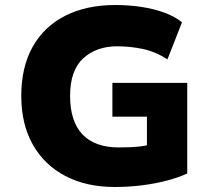

<svg xmlns="http://www.w3.org/2000/svg" viewBox="-20 -736 848 767"><path d="M438 11Q325 11 241 -33Q157 -77 111 -158.5Q65 -240 65 -353Q65 -468 110.5 -549Q156 -630 240.5 -673Q325 -716 441 -716Q494 -716 544 -708.5Q594 -701 636.5 -685.5Q679 -670 707 -647L649 -499Q600 -530 550 -540.5Q500 -551 448 -551Q365 -551 312.5 -503Q260 -455 260 -353Q260 -251 309.5 -199Q359 -147 455 -147Q505 -147 539.5 -151Q574 -155 604 -167L567 -98V-270H429V-405H728V-43Q691 -26 644.5 -14Q598 -2 545.5 4.5Q493 11 438 11Z"/></svg>

Font: Nunito Sans 6pt Black
Style: Regular
Weight: 900
Version: Version 3.101;gftools[0.9.27]